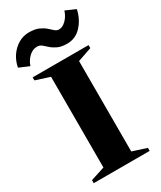

<svg xmlns="http://www.w3.org/2000/svg" viewBox="-279 -1020 924 1100"><g transform="rotate(-30 183.0 -470.5)"><path d="M-2 0V-20L91 -50V-650L-2 -680V-700H368V-680L275 -648V-50L368 -20V0ZM-47 -790Q-40 -830 -18 -862.5Q4 -895 36.5 -914.5Q69 -934 107 -934Q147 -934 171.5 -923Q196 -912 212 -898Q228 -884 240 -873Q252 -862 267 -862Q291 -862 314 -885Q337 -908 347 -941L413 -912Q400 -852 361.5 -810Q323 -768 267 -768Q229 -768 205.5 -779Q182 -790 166.5 -804Q151 -818 138 -829Q125 -840 107 -840Q78 -840 54 -817.5Q30 -795 19 -762Z"/></g></svg>

Font: Wittgenstein Black
Style: Regular
Weight: 900
Designer: Jörg Drees
Foundry: Jörg Drees
Version: Version 1.303; ttfautohint (v1.8.4.7-5d5b)